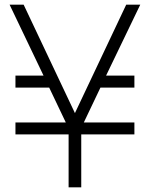

<svg xmlns="http://www.w3.org/2000/svg" viewBox="-20 -800 640 820"><path d="M327 0H273V-226H46V-277H261L190 -426H46V-477H166L21 -780H81L300 -317L519 -780H579L433 -477H554V-426H409L338 -277H554V-226H327Z"/></svg>

Font: Tanohe Sans Light
Style: Regular
Weight: 300
Designer: Village Type and Design LLC & Cristiano Sobral
Foundry: Cooper Hewitt Smithsonian Design Museum
Version: Version 1.00;September 29, 2021;FontCreator 13.0.0.2655 64-b